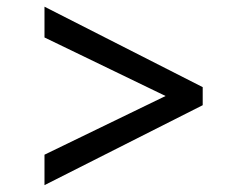

<svg xmlns="http://www.w3.org/2000/svg" viewBox="-20 -583 706 574"><path d="M113 -29.5V-120.5L475 -296L113 -471V-563L586 -322.5V-268.5Z"/></svg>

Font: Merriweather 48pt
Style: Bold
Weight: 700
Version: Version 2.100